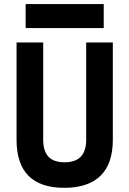

<svg xmlns="http://www.w3.org/2000/svg" viewBox="-20 -899 626 929"><path d="M291 9.8Q60.1 9.8 60.1 -222.7V-693.4H189V-222.7Q189 -168.5 214.1 -141.1Q239.3 -113.8 293 -113.8Q397 -113.8 397 -222.7V-693.4H525.9V-222.7Q525.9 -106.4 466.1 -48.3Q406.2 9.8 291 9.8ZM104 -763.2V-879.4H481.9V-763.2Z"/></svg>

Font: Caskaydia Cove
Style: Bold
Weight: 700
Monospace: yes
Designer: Aaron Bell
Foundry: Saja Typeworks
Version: Version 4.300; ttfautohint (v1.8.3)